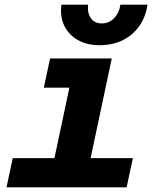

<svg xmlns="http://www.w3.org/2000/svg" viewBox="-20 -808 690 828"><path d="M188 0 306 -556H462L344 0ZM8 0 35 -126H553L526 0ZM169 -430 196 -556H384L357 -430ZM409 -613Q355 -613 315.5 -635.5Q276 -658 257 -697.5Q238 -737 245 -788H360Q356 -752 372 -729.5Q388 -707 419 -707Q451 -707 473 -730.5Q495 -754 499 -788H616Q609 -737 582 -697.5Q555 -658 511 -635.5Q467 -613 409 -613Z"/></svg>

Font: Azeret Mono Thin
Style: Bold Italic
Weight: 700
Italic angle: -12°
Version: Version 1.002